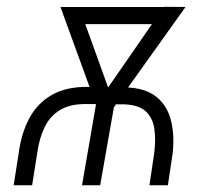

<svg xmlns="http://www.w3.org/2000/svg" viewBox="-20 -549 640 569"><path d="M75.2 0H20.5L35.2 -93.8Q43 -153.8 66.7 -198.2Q90.3 -242.7 133.1 -267.3Q175.8 -292 238.8 -291.5L352.1 -290Q410.2 -288.6 442.9 -262.5Q475.6 -236.3 486.6 -192.4Q497.6 -148.4 491.7 -94.7L477.5 0H422.9L437 -95.2Q441.9 -132.8 437.7 -165Q433.6 -197.3 413.8 -217.3Q394 -237.3 350.6 -239.7L236.3 -240.7Q189 -241.2 158.9 -223.6Q128.9 -206.1 112.5 -172.6Q96.2 -139.2 90.3 -95.2ZM490.2 -528.3 481 -477.5H193.8L202.6 -528.3ZM287.1 -270.5 465.8 -528.8 529.8 -528.3 316.9 -230 281.2 -229.5ZM214.4 -528.3 309.1 -265.6 302.2 -229.5 268.1 -229 159.2 -528.3ZM326.7 -283.2 276.9 0H223.1L272 -283.2Z"/></svg>

Font: Roboto Condensed Light
Style: Italic
Weight: 300
Italic angle: -12°
Designer: Christian Robertson
Foundry: Google
Version: Version 3.0; 2020